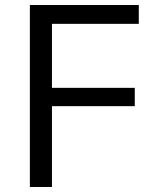

<svg xmlns="http://www.w3.org/2000/svg" viewBox="-20 -745 640 765"><path d="M99 -725H533V-650H187V-395H517V-322H187V0H99Z"/></svg>

Font: JuliaMono
Style: Regular
Weight: 400
Monospace: yes
Designer: cormullion
Foundry: corm
Version: Version 0.055; ttfautohint (v1.8.4)